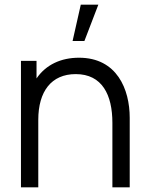

<svg xmlns="http://www.w3.org/2000/svg" viewBox="-20 -800 634 820"><path d="M325 -780 290 -625H340.5L400 -780ZM69.5 0H143.5V-288C143.5 -410 199.5 -483.5 303.5 -483.5C416.5 -483.5 460 -394.5 460 -275.5V0H534V-297C534 -418.5 479.5 -553.5 317.5 -553.5C240 -553.5 176 -523.5 136 -465V-540H69.5Z"/></svg>

Font: Hauora
Style: Regular
Weight: 400
Designer: Mikhail Sharanda
Foundry: WCYS & Co.
Version: Version 1.010